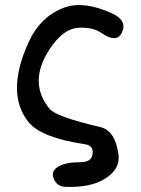

<svg xmlns="http://www.w3.org/2000/svg" viewBox="-20 -533 554 754"><path d="M286.1 -423.8Q227.1 -419.4 174.8 -339.8Q89.4 -209.5 174.8 -105.5Q200.7 -74.2 375 -33.7Q432.6 -20 445.3 74.2Q453.1 132.3 389.6 170.4Q333 204.6 235.8 200.7Q200.2 199.2 189 162.6Q181.2 136.7 210.9 120.1Q240.2 104 294.4 104Q336.9 104 342.8 76.2Q350.1 39.1 314.9 33.7Q142.1 7.8 92.8 -52.7Q1 -165.5 91.8 -366.2Q139.6 -470.2 234.4 -503.9Q309.1 -530.3 418 -481.4Q482.4 -452.6 458 -403.8Q437.5 -362.8 378.9 -403.3Q343.3 -427.7 286.1 -423.8Z"/></svg>

Font: Comic Relief LRS
Style: Regular
Weight: 400
Designer: Jeff Davis
Foundry: Loudifier
Version: Version 1.0